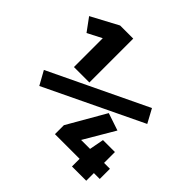

<svg xmlns="http://www.w3.org/2000/svg" viewBox="-202 -864 1019 1019"><g transform="rotate(45 307.5 -355.0)"><path d="M116.4 -380.5V-596.9L35.9 -555.4L-17.9 -628.7L133.8 -709.7H232.3V-380.5ZM57.4 -179.5 14.4 -256.9 563.1 -519.5 605.1 -442.1ZM589.2 -57.4V0H482.1V-57.4H296.9V-124.6L420 -338.5L517.9 -305.6L416.9 -133.8H484.1L499.5 -215.4H589.2V-133.8H633.3V-57.4Z"/></g></svg>

Font: FiraCode Nerd Font Mono
Style: Bold
Weight: 700
Monospace: yes
Designer: Carrois Corporate, Edenspiekermann AG, Nikita Prokopov
Foundry: Carrois Corporate, Edenspiekermann AG, Nikita Prokopov
Version: Version 6.002;Nerd Fonts 3.3.0